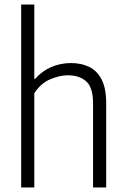

<svg xmlns="http://www.w3.org/2000/svg" viewBox="-20 -828 557 848"><path d="M73.5 0V-808H131.5V-480H135.5Q166.5 -515 207 -532.2Q247.5 -549.5 293.5 -549.5Q338 -549.5 373 -533Q408 -516.5 428.5 -477.5Q449 -438.5 449 -372V0H391V-371Q391 -442 360.5 -468.8Q330 -495.5 280 -495.5Q244 -495.5 202 -478Q160 -460.5 131.5 -416V0Z"/></svg>

Font: Encode Sans SemiCondensed SemiCondensed Light
Style: Regular
Weight: 300
Width: 4
Designer: Multiple Designers
Foundry: Impallari Type
Version: Version 3.000; ttfautohint (v1.8.3) -l 8 -r 50 -G 200 -x 14 